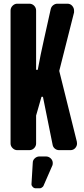

<svg xmlns="http://www.w3.org/2000/svg" viewBox="-20 -811 455 1037"><path d="M395 -46Q396 -42 396 -36Q396 -22 386 -11Q376 0 360 0H300Q286 0 276 -8.5Q266 -17 264 -30L212 -288H204L175 -187V-36Q175 -22 164.5 -11Q154 0 138 0H73Q59 0 48 -11Q37 -22 37 -36V-754Q37 -769 48 -780Q59 -791 73 -791H138Q154 -791 164.5 -780Q175 -769 175 -754V-434H184Q199 -517 217.5 -598Q236 -679 254 -762Q257 -775 267.5 -783Q278 -791 290 -791H344Q360 -791 370 -779.5Q380 -768 380 -754Q380 -748 380 -744L300 -428ZM264 80 216 190Q215 194 211 198Q209 200 204.5 203Q200 206 194 206H173Q164 206 157 199Q150 192 150 184L157 68Q157 54 168 44Q179 34 193 34H228Q243 34 254 44.5Q265 55 265 70Q265 73 264 80Z"/></svg>

Font: H.H. Samuel
Style: Regular
Weight: 900
Width: 1
Designer: deFharo
Foundry: deFharo
Version: Version 1.009